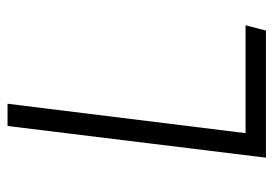

<svg xmlns="http://www.w3.org/2000/svg" viewBox="-128 -597 725 509"><g transform="rotate(-90 234.5 -342.5)"><path d="M214 -685 136 -54H422L408 0H71L155 -685Z"/></g></svg>

Font: Glekhifnjqigglhiwekvrgaqftz
Style: Regular
Weight: 300
Italic angle: -8°
Designer: Carrois Corporate & Edenspiekermann
Foundry: Carrois Corporate GbR & Edenspiekermann AG
Version: Version 2.001